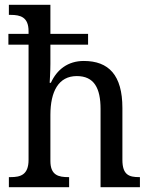

<svg xmlns="http://www.w3.org/2000/svg" viewBox="-20 -780 629 800"><path d="M17 0H268V-42H265C225 -42 190 -49 190 -109V-301C190 -399 224 -463 300 -463C372 -463 399 -413 399 -326V0H563V-42H560C518 -42 490 -51 490 -114V-330C490 -467 433 -526 329 -526C263 -526 217 -490 192 -435H187C187 -438 190 -481 190 -514V-594H347V-639H190V-760H17V-718H24C65 -718 99 -709 99 -650V-639H15V-594H99V-114C99 -51 65 -42 24 -42H17Z"/></svg>

Font: Noto Serif Georgian SemiCondensed
Style: Regular
Weight: 400
Width: 4
Designer: Monotype Design Team, Akaki Razmadze
Foundry: Google LLC
Version: Version 2.003